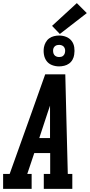

<svg xmlns="http://www.w3.org/2000/svg" viewBox="-39 -1212 577 1232"><path d="M-19 0V-96H23L164 -490L251 -735H380L386 -490L396 -96H425V0H242V-96H283V-230H181L136 -96H164V0ZM213 -326H282V-490Q282 -501 282 -512Q282 -523 282 -534Q278 -523 274.5 -512Q271 -501 267 -490ZM340 -786Q316 -786 294.5 -794.5Q273 -803 260 -820.5Q247 -838 243 -861.5Q239 -885 243 -909Q246 -925 254.5 -940.5Q263 -956 277 -966Q291 -976 307.5 -980Q324 -984 340 -984Q364 -984 385.5 -975.5Q407 -967 420.5 -949.5Q434 -932 437.5 -908.5Q441 -885 437 -861Q435 -845 426.5 -829.5Q418 -814 404 -804Q390 -794 373 -790Q356 -786 340 -786ZM340 -846Q347 -846 353.5 -847.5Q360 -849 365 -853Q370 -857 373.5 -863Q377 -869 378 -876Q380 -885 378.5 -894Q377 -903 372 -910Q367 -917 358.5 -920.5Q350 -924 340 -924Q334 -924 327.5 -922.5Q321 -921 315.5 -917Q310 -913 306.5 -907Q303 -901 302 -894Q301 -885 302.5 -876Q304 -867 309 -860Q314 -853 322.5 -849.5Q331 -846 340 -846ZM345 -994 295 -1046 454 -1192 518 -1128Z"/></svg>

Font: Iosevka Slab Oblique
Style: Bold
Weight: 700
Italic angle: -9°
Monospace: yes
Designer: Belleve Invis
Foundry: Belleve Invis
Version: Version 11.1.1; ttfautohint (v1.8.3)